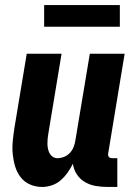

<svg xmlns="http://www.w3.org/2000/svg" viewBox="-20 -733 540 761"><path d="M147 8Q121 8 98.5 -2Q76 -12 61.5 -31Q47 -50 40 -73.5Q33 -97 30.5 -122Q28 -147 30.5 -173Q33 -199 37 -225L86 -520H224L172 -206Q170 -195 169 -185Q168 -175 168 -164.5Q168 -154 170 -144Q172 -134 176.5 -125.5Q181 -117 189 -111.5Q197 -106 208 -106Q221 -106 234.5 -111.5Q248 -117 257.5 -127.5Q267 -138 272 -151Q277 -164 279 -178L336 -520H474L409 -126Q408 -122 408.5 -118Q409 -114 411.5 -111Q414 -108 417.5 -107Q421 -106 425 -106H445V8H406Q382 8 359 4Q336 0 316.5 -11.5Q297 -23 284.5 -42Q272 -61 269 -84Q260 -66 248 -49Q236 -32 220.5 -18.5Q205 -5 185.5 1.5Q166 8 147 8ZM155 -627V-713H455V-627Z"/></svg>

Font: Iosevka Term Curly Heavy
Style: Italic
Weight: 900
Italic angle: -9°
Designer: Belleve Invis
Foundry: Belleve Invis
Version: Version 32.3.0